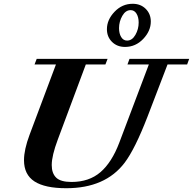

<svg xmlns="http://www.w3.org/2000/svg" viewBox="-20 -971 1009 1004"><path d="M633.8 -725.6Q592.3 -725.6 565.7 -752Q539.1 -778.3 539.1 -818.4Q539.1 -867.7 578.9 -909.4Q618.7 -951.2 673.8 -951.2Q715.3 -951.2 741.9 -924.8Q768.6 -898.4 768.6 -858.4Q768.6 -809.1 728.8 -767.3Q689 -725.6 633.8 -725.6ZM644.5 -758.8Q670.9 -758.8 688 -788.6Q705.1 -818.4 705.1 -853Q705.1 -881.3 693.8 -899.7Q682.6 -918 663.1 -918Q636.7 -918 619.6 -888.2Q602.5 -858.4 602.5 -823.7Q602.5 -795.4 613.8 -777.1Q625 -758.8 644.5 -758.8ZM326.2 13.2Q215.3 13.2 160.4 -22.2Q105.5 -57.6 105.5 -133.3Q105.5 -188.5 134.8 -266.6L272.5 -633.8H160.6L171.9 -663.1H542.5L531.2 -633.8H428.7L282.2 -241.2Q250.5 -156.7 250.5 -107.9Q250.5 -64.9 273.7 -42.2Q296.9 -19.5 354 -19.5Q445.8 -19.5 505.4 -70.8Q564.9 -122.1 604 -225.6L758.3 -633.8H646.5L657.2 -663.1H969.2L958.5 -633.8H856L751.5 -361.3Q686 -191.9 631.8 -120.1Q530.8 13.2 326.2 13.2Z"/></svg>

Font: Elstob ExtraBold
Style: Italic
Weight: 800
Italic angle: -20°
Designer: Peter S. Baker
Version: Version 1.015